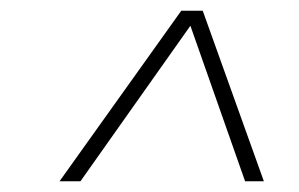

<svg xmlns="http://www.w3.org/2000/svg" viewBox="-20 -720 557 358"><path d="M318 -700H358L472 -382H437L335 -672L130 -382H91Z"/></svg>

Font: Bai Jamjuree ExtraLight
Style: Italic
Weight: 275
Italic angle: -10°
Version: Version 1.000; ttfautohint (v1.6)